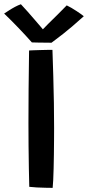

<svg xmlns="http://www.w3.org/2000/svg" viewBox="-58 -902 425 928"><path d="M196.5 6Q182.5 6 161.8 5.5Q141 5 120 4Q99 3 83.5 1Q82.5 -34.5 81.5 -87.5Q80.5 -140.5 80 -198.8Q79.5 -257 79.5 -307.5Q79.5 -381.5 80.2 -470.5Q81 -559.5 82.5 -658Q89 -658.5 103 -659Q117 -659.5 134 -660Q151 -660.5 167.5 -660.8Q184 -661 195.5 -661Q197.5 -602 199.5 -535.8Q201.5 -469.5 202.5 -404.2Q203.5 -339 203.5 -283Q203.5 -257 203.2 -223.8Q203 -190.5 202.5 -155.5Q202 -120.5 201.2 -88.2Q200.5 -56 199.2 -31.2Q198 -6.5 196.5 6ZM264.5 -876Q274.5 -871.5 287.2 -864Q300 -856.5 312.5 -848.2Q325 -840 334.5 -833.2Q344 -826.5 347 -823.5Q286 -768.5 246.8 -738Q207.5 -707.5 191 -695.5Q181.5 -695.5 163.8 -695.8Q146 -696 127.2 -696.2Q108.5 -696.5 96 -697Q65.5 -731.5 32.2 -766.2Q-1 -801 -38 -836.5Q-28.5 -842.5 -14.8 -851.5Q-1 -860.5 14.5 -868.8Q30 -877 43 -881.5Q59.5 -864 77 -844.2Q94.5 -824.5 110.2 -806Q126 -787.5 137.5 -774.2Q149 -761 152.5 -756.5H145.5Q154.5 -766.5 175.5 -787.2Q196.5 -808 221 -832Q245.5 -856 264.5 -876Z"/></svg>

Font: Grandstander Thin Medium
Style: Regular
Weight: 500
Version: Version 1.200